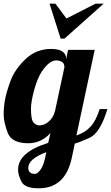

<svg xmlns="http://www.w3.org/2000/svg" viewBox="-33 -770 602 1040"><path d="M316.4 -561H295.4L235.4 -750H267.1L327.1 -669.9L484.4 -750H528.3ZM120.1 139.2Q120.1 171.9 157.2 171.9Q169.4 171.9 185.8 150.1Q202.1 128.4 211.9 83L217.8 54.2Q120.1 90.8 120.1 139.2ZM134.8 -180.2Q134.8 -119.6 149.4 -105.2Q164.1 -90.8 179.7 -90.8Q207 -90.8 231.4 -111.8Q255.9 -132.8 265.1 -168.9L315.9 -405.8Q315.9 -427.7 301.5 -435.3Q287.1 -442.9 270.5 -442.9Q253.9 -442.9 235.1 -429.2Q216.3 -415.5 193.6 -382.6Q170.9 -349.6 152.8 -284.9Q134.8 -220.2 134.8 -180.2ZM120.1 5.9Q29.3 5.9 8.1 -52.2Q-13.2 -110.4 -13.2 -149.4Q-13.2 -188.5 -6.3 -227.8Q0.5 -267.1 23.2 -329.8Q45.9 -392.6 104 -448.7Q162.1 -504.9 244.1 -504.9Q286.6 -504.9 305.9 -490.2Q325.2 -475.6 325.2 -454.1V-448.2L335.9 -500H480L380.9 -36.1Q428.7 -52.2 458 -84.5Q487.3 -116.7 506.8 -179.2H548.8Q509.3 -49.3 452.4 -23.7Q395.5 2 372.1 7.8L356.9 80.1Q322.8 250 176.8 250Q101.1 250 83 213.6Q64.9 177.2 64.9 149.4Q64.9 54.7 228 3.9L240.2 -48.8Q189 5.9 120.1 5.9Z"/></svg>

Font: Lobster-Regular
Style: Regular
Weight: 400
Designer: Pablo Impallari
Foundry: Pablo Impallari
Version: Version 1.007; ttfautohint (v1.1) -l 8 -r 50 -G 50 -x 14 -D 